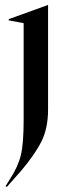

<svg xmlns="http://www.w3.org/2000/svg" viewBox="-20 -543 271 763"><path d="M2 197 20 168Q52 119 63 73Q74 27 74 -68V-451L15 -462V-467L170 -523H171V-108Q171 -34 145 18.5Q119 71 62 138L7 200Z"/></svg>

Font: Nyght Serif
Style: Regular
Weight: 400
Designer: Maksym Kobuzan
Version: Version 0.410